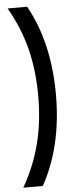

<svg xmlns="http://www.w3.org/2000/svg" viewBox="-64 -905 426 1049"><g transform="rotate(-5 149.0 -380.5)"><path d="M20 111Q84 -1 114.5 -120.5Q145 -240 145 -380Q145 -521 115 -640Q85 -759 20 -872H127Q242 -665 242 -380Q242 -97 127 111Z"/></g></svg>

Font: Open Sauce Two Medium
Style: Regular
Weight: 500
Designer: Alfredo Marco Pradil
Foundry: Creative Sauce Fz LLC
Version: Version 1.477